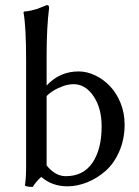

<svg xmlns="http://www.w3.org/2000/svg" viewBox="-20 -718 544 750"><path d="M162.1 -500V-383.8Q212.9 -439 287.1 -439Q319.8 -439 351.8 -423.6Q383.8 -408.2 409.4 -381.6Q435.1 -355 450.9 -315.7Q466.8 -276.4 466.8 -231.9Q466.8 -174.8 446.3 -127.4Q425.8 -80.1 393.1 -51Q360.4 -22 321.3 -6.1Q282.2 9.8 243.2 9.8Q183.6 9.8 141.1 -26.9Q120.6 -8.8 107.9 12.2Q85 12.2 77.1 6.8Q82 -17.6 82 -70.8V-481.9Q82 -614.3 71.8 -669.9L74.2 -672.9Q88.4 -673.8 102.8 -677.2Q117.2 -680.7 123.3 -682.6Q129.4 -684.6 145.5 -691.2Q161.6 -697.8 163.1 -698.2Q171.9 -698.2 171.9 -688Q162.1 -611.3 162.1 -500ZM162.1 -71.8Q195.8 -29.8 236.8 -29.8Q305.7 -29.8 341.3 -82.5Q377 -135.3 377 -224.1Q377 -295.9 345.2 -342.5Q313.5 -389.2 267.1 -389.2Q257.8 -389.2 243.4 -386.5Q229 -383.8 204.3 -372.3Q179.7 -360.8 162.1 -342.8Z"/></svg>

Font: Linux Biolinum
Style: Regular
Weight: 400
Designer: Philipp H. Poll
Foundry: Philipp H. Poll
Version: Version 0.6.4